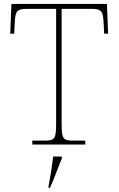

<svg xmlns="http://www.w3.org/2000/svg" viewBox="-20 -734 603 975"><path d="M144 0H413V-20H349C299 -20 293 -31 293 -108V-689H445C497 -689 503 -675 506 -620L509 -563H529L523 -714H38L32 -563H52L55 -620C58 -675 64 -689 116 -689H265V-108C265 -31 259 -20 209 -20H144ZM227 208V221H233C252 182 276 113 294 71V61H250C245 105 237 158 227 208Z"/></svg>

Font: Noto Serif Sinhala Thin
Style: Regular
Weight: 100
Designer: Jelle Bosma - Monotype Design Team
Foundry: Monotype Imaging Inc.
Version: Version 2.007